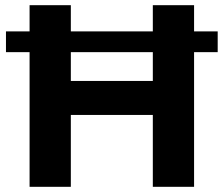

<svg xmlns="http://www.w3.org/2000/svg" viewBox="-20 -720 863 740"><path d="M819 -599H728V-700H569V-599H253V-700H94V-599H3V-519H94V0H253V-277H569V0H728V-519H819ZM569 -408H253V-519H569Z"/></svg>

Font: Juman SemiBold
Style: Regular
Weight: 600
Designer: Bandar Raffah (Arabic) Julieta Ulanovsky (Latin)
Foundry: Caramella
Version: Version 5.022;PS 005.022;hotconv 1.0.88;makeotf.lib2.5.64775